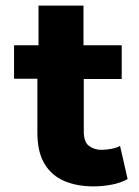

<svg xmlns="http://www.w3.org/2000/svg" viewBox="-20 -656 494 683"><path d="M312 7Q254 7 209 -12Q164 -31 138.5 -73Q113 -115 113 -184V-376H30V-495H117V-636H277V-495H413V-375H278V-189Q278 -151 296.5 -137Q315 -123 341 -123Q357 -123 376.5 -126.5Q396 -130 407 -137L434 -19Q409 -5 376.5 1Q344 7 312 7Z"/></svg>

Font: Braah One
Style: Regular
Weight: 400
Designer: Ashish Kumar
Foundry: Ashish Kumar
Version: Version 1.001; ttfautohint (v1.8.4.7-5d5b);gftools[0.9.29]